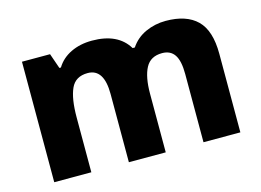

<svg xmlns="http://www.w3.org/2000/svg" viewBox="-80 -702 1150 845"><g transform="rotate(-15 495.0 -279.5)"><path d="M729 -559Q823 -559 871.5 -511.5Q920 -464 920 -358V0H752V-311Q752 -371 733.5 -398.5Q715 -426 677 -426Q624 -426 602 -384.5Q580 -343 580 -267V0H412V-311Q412 -426 338 -426Q282 -426 261.5 -380.5Q241 -335 241 -250V0H72V-549H200L224 -480H231Q254 -518 296.5 -538.5Q339 -559 393 -559Q511 -559 558 -481H568Q594 -520 637 -539.5Q680 -559 729 -559Z"/></g></svg>

Font: Noto Sans Sinhala UI ExtraBold
Style: Regular
Weight: 800
Designer: Jelle Bosma - Monotype Design Team
Foundry: Monotype Imaging Inc.
Version: Version 2.006; ttfautohint (v1.8.4.7-5d5b)